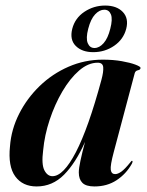

<svg xmlns="http://www.w3.org/2000/svg" viewBox="-20 -663 529 692"><path d="M390 -115Q377 -66.5 379.2 -51Q381.5 -35.5 395 -35.5Q405 -35.5 417.5 -44.5Q430 -53.5 449 -77Q454 -84 456 -83.5Q460 -82.5 455 -72.5Q434.5 -36 400.2 -13.5Q366 9 320.5 9Q290 9 277 -4Q264 -17 264 -41.5Q264 -56 270 -84.2Q276 -112.5 286.5 -151.5Q253 -76 211 -33.5Q169 9 112 9Q61.5 9 35 -27.2Q8.5 -63.5 16 -135.5Q20.5 -196.5 48.8 -252.5Q77 -308.5 122.8 -352.8Q168.5 -397 227 -422.5Q285.5 -448 350.5 -448Q388 -448 419 -442.5Q450 -437 468.2 -430Q486.5 -423 486.5 -418.5Q486.5 -411.5 477.2 -409.8Q468 -408 465.5 -399ZM135.5 -121Q129 -70.5 140 -49.2Q151 -28 169 -28Q208.5 -28 253.5 -114.5Q298.5 -201 345.5 -375Q353.5 -404.5 352 -420.8Q350.5 -437 332 -437Q298 -437 265.2 -408.8Q232.5 -380.5 205 -333.8Q177.5 -287 159 -231.2Q140.5 -175.5 135.5 -121ZM316 -475Q275.5 -475 253 -497.5Q230.5 -520 240.5 -559.5Q250.5 -598 284.2 -620.5Q318 -643 359 -643Q400.5 -643 422.5 -620Q444.5 -597 435 -559.5Q425 -521 391.5 -498Q358 -475 316 -475ZM356 -628Q338.5 -628 322.8 -611.2Q307 -594.5 298 -559.5Q289 -525 296.2 -507.5Q303.5 -490 320.5 -490Q338 -490 353.5 -507.5Q369 -525 377.5 -559.5Q386.5 -594 379.8 -611Q373 -628 356 -628Z"/></svg>

Font: Fraunces 144pt SemiBold
Style: Italic
Weight: 600
Italic angle: -16°
Version: Version 1.000;[0bf87f6ff]